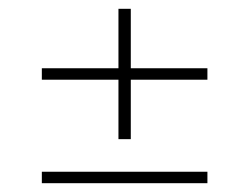

<svg xmlns="http://www.w3.org/2000/svg" viewBox="-20 -550 566 436"><path d="M75 -369V-395H451V-369ZM249 -530H277V-234H249ZM75 -134V-160H451V-134Z"/></svg>

Font: Outfit Thin Thin
Style: Regular
Weight: 250
Version: Version 1.100;gftools[0.9.27]